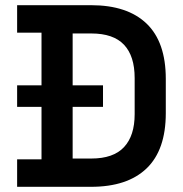

<svg xmlns="http://www.w3.org/2000/svg" viewBox="-20 -720 705 740"><path d="M46 0V-106H140V-594H46V-700H331Q471 -700 545 -629Q619 -558 619 -416V-284Q619 -142 545 -71Q471 0 331 0ZM260 -109H332Q417 -109 458 -153Q499 -197 499 -280V-419Q499 -504 458 -547.5Q417 -591 332 -591H260ZM46 -308V-391H377V-308Z"/></svg>

Font: Space Grotesk SemiBold
Style: Regular
Weight: 600
Designer: Florian Karsten
Foundry: Florian Karsten
Version: Version 2.000